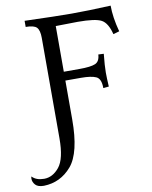

<svg xmlns="http://www.w3.org/2000/svg" viewBox="-177 -765 836 1055"><g transform="rotate(-10 240.5 -237.5)"><path d="M-18.1 217.8Q-51.3 217.8 -65.4 202.4Q-79.6 187 -79.6 168Q-79.6 161.1 -77.6 155.3Q-54.7 180.2 -10.3 180.2Q37.6 180.2 74.2 135.3Q110.8 90.3 110.8 -24.9V-585Q110.8 -627 95.7 -643.1Q80.6 -659.2 34.2 -659.2V-693.4Q215.8 -687.5 296.4 -687.5Q386.2 -687.5 514.2 -693.4Q514.2 -627.9 536.1 -546.4L502 -536.6Q485.8 -601.1 452.1 -619.1Q418.5 -637.2 321.3 -637.2Q284.2 -637.2 197.8 -635.3V-380.4H284.2Q348.6 -380.4 373.8 -391.4Q398.9 -402.3 400.9 -440.9L431.2 -439.5Q424.3 -373 424.3 -335.9Q424.3 -306.6 427.2 -257.3L396 -254.4Q396 -306.6 368.9 -318.8Q341.8 -331.1 284.7 -331.1H197.8V-114.7Q197.8 71.8 136.2 143.6Q74.7 215.3 -18.1 217.8Z"/></g></svg>

Font: Almanac
Style: Regular
Weight: 400
Designer: Eden's Almanac
Version: Version 3.501;March 28, 2021;FontCreator 13.0.0.2683 64-bit